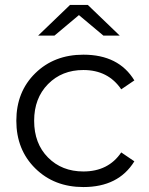

<svg xmlns="http://www.w3.org/2000/svg" viewBox="-20 -751 603 776"><path d="M317 5Q199 5 122.5 -70.5Q46 -146 46 -263Q46 -380 122.5 -455Q199 -530 317 -530Q460 -530 523 -426L470 -390Q417 -468 317 -468Q230 -468 174 -411Q118 -354 118 -263Q118 -171 174 -114.5Q230 -58 317 -58Q418 -58 470 -135L523 -99Q459 5 317 5ZM134 -607 263 -731H335L464 -607H398L299 -690L200 -607Z"/></svg>

Font: Belfius21
Style: Regular
Weight: 400
Designer: Montserrat's base design by Julieta Ulanovsky, modified by Coast SPRL for Belfius Bank NV.
Foundry: Montserrat's base design by Julieta Ulanovsky, modified by Coast SPRL for Belfius Bank NV.
Version: Version 2.000;FEAKit 1.0